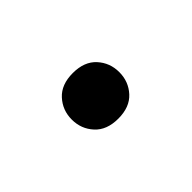

<svg xmlns="http://www.w3.org/2000/svg" viewBox="-26 -636 346 346"><g transform="rotate(-45 146.5 -463.0)"><path d="M85.9 -463.4Q85.9 -487.3 101.6 -504.4Q117.2 -521.5 146.5 -521.5Q175.8 -521.5 191.4 -504.4Q207 -487.3 207 -463.4Q207 -439.5 191.4 -422.4Q175.8 -405.3 146.5 -405.3Q117.2 -405.3 101.6 -422.4Q85.9 -439.5 85.9 -463.4Z"/></g></svg>

Font: RobotoFlex
Style: Regular
Weight: 400
Designer: Berlow after Robertson
Foundry: Google
Version: Version 2.136